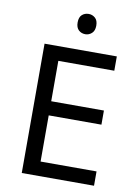

<svg xmlns="http://www.w3.org/2000/svg" viewBox="-98 -979 753 1044"><g transform="rotate(10 278.0 -457.5)"><path d="M496 0H97V-714H496V-635H187V-412H478V-334H187V-79H496ZM306 -915Q326 -915 341.5 -901.5Q357 -888 357 -859Q357 -831 341.5 -817Q326 -803 306 -803Q284 -803 269 -817Q254 -831 254 -859Q254 -888 269 -901.5Q284 -915 306 -915Z"/></g></svg>

Font: Noto Sans Gurmukhi
Style: Regular
Weight: 400
Designer: Jelle Bosma - Monotype Design Team
Foundry: Monotype Imaging Inc.
Version: Version 2.003